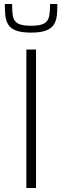

<svg xmlns="http://www.w3.org/2000/svg" viewBox="-20 -934 311 954"><path d="M111 0V-688H159V0ZM134 -772Q86 -772 59 -782.5Q32 -793 20.5 -812.5Q9 -832 6.5 -857.5Q4 -883 4 -914H40Q40 -879 44 -854.5Q48 -830 68 -818Q88 -806 134 -806Q181 -806 200.5 -818Q220 -830 224.5 -854.5Q229 -879 229 -914H265Q265 -883 262.5 -857.5Q260 -832 248 -812.5Q236 -793 209 -782.5Q182 -772 134 -772Z"/></svg>

Font: Saira Thin ExtraLight
Style: Regular
Weight: 250
Version: Version 1.101